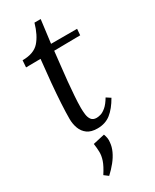

<svg xmlns="http://www.w3.org/2000/svg" viewBox="-228 -699 820 1016"><g transform="rotate(-30 182.0 -191.0)"><path d="M217 -641 199 -500H358L355 -462L195 -460Q191 -418 185.5 -373.5Q180 -329 176 -285Q172 -241 169 -200.5Q166 -160 166 -127Q166 -108 168.5 -87.5Q171 -67 181 -53.5Q191 -40 213 -40Q223 -40 237.5 -44Q252 -48 270 -63Q288 -78 307 -110L333 -93Q304 -42 270.5 -15.5Q237 11 189 11Q150 11 127.5 -5.5Q105 -22 95 -49Q85 -76 85 -107Q85 -145 88 -199.5Q91 -254 97 -320.5Q103 -387 111 -459L22 -458L25 -500Q94 -500 127 -537Q160 -574 179 -641ZM116 259 91 240Q117 200 126 173Q135 146 134.5 123Q134 100 130 72L201 56Q206 69 208 81.5Q210 94 208 108Q206 133 194 159Q182 185 162 210Q142 235 116 259Z"/></g></svg>

Font: Lora Italic
Style: Italic
Weight: 400
Italic angle: -3°
Designer: Olga Karpushina, Alexei Vanyashin (Cyrillic)
Foundry: Cyreal
Version: Version 2.210; ttfautohint (v1.8.1.43-b0c9)